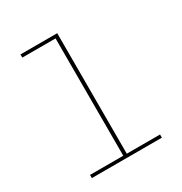

<svg xmlns="http://www.w3.org/2000/svg" viewBox="-172 -868 944 995"><g transform="rotate(-30 300.0 -370.0)"><path d="M91 -19H290V-721H91V-740H311V-19H510V0H91Z"/></g></svg>

Font: IBM Plex Mono Thin
Style: Regular
Weight: 100
Monospace: yes
Designer: Mike Abbink, Paul van der Laan, Pieter van Rosmalen
Foundry: Bold Monday
Version: Version 2.3